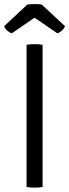

<svg xmlns="http://www.w3.org/2000/svg" viewBox="-25 -898 332 922"><path d="M102.5 -683Q110 -684.5 120 -685.2Q130 -686 140 -686Q151 -686 161.2 -685.2Q171.5 -684.5 179.5 -683V0Q171.5 1.5 161.2 2.2Q151 3 140 3Q130 3 120 2.2Q110 1.5 102.5 0ZM175.5 -876 287 -772.5Q282 -759.5 271.2 -750.2Q260.5 -741 250.5 -738L141 -813L31.5 -738Q21.5 -741 10.5 -750.2Q-0.5 -759.5 -5 -772.5L106 -876Q113 -877 122.2 -877.8Q131.5 -878.5 141 -878.5Q151 -878.5 159.8 -877.8Q168.5 -877 175.5 -876Z"/></svg>

Font: Signika Light Light
Style: Regular
Weight: 300
Version: Version 2.001